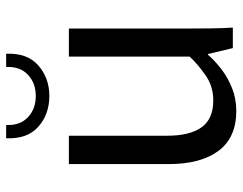

<svg xmlns="http://www.w3.org/2000/svg" viewBox="-100 -658 770 609"><g transform="rotate(-90 284.5 -354.0)"><path d="M237 11Q152 11 110 -45.5Q68 -102 68 -204V-520H158V-208Q158 -137 184.5 -99.5Q211 -62 270 -62Q315 -62 350.5 -87Q386 -112 409 -137V-520H498V-145Q498 -102 498.5 -67Q499 -32 501 0H436L417 -79H415Q397 -58 370 -37Q343 -16 309 -2.5Q275 11 237 11ZM284 -582Q226 -582 186.5 -617Q147 -652 150 -719H192Q190 -675 216.5 -650Q243 -625 284 -625Q325 -625 351.5 -650Q378 -675 376 -719H418Q421 -652 381 -617Q341 -582 284 -582Z"/></g></svg>

Font: Murecho
Style: Regular
Weight: 400
Designer: Neil Summerour
Foundry: Positype
Version: Version 1.010; ttfautohint (v1.8.3)